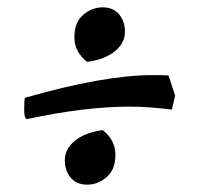

<svg xmlns="http://www.w3.org/2000/svg" viewBox="-20 -590 540 524"><path d="M440 -384 458 -329 449 -291Q383 -299 334 -299Q212 -299 54 -265Q46 -265 46 -290.5Q46 -316 48 -323Q263 -385 397 -385Q426 -385 440 -384ZM260 -235Q295 -208 295 -167.5Q295 -127 271 -106.5Q247 -86 218 -86Q189 -86 173 -105Q157 -124 157 -153.5Q157 -183 184 -205.5Q211 -228 260 -235ZM218 -421Q183 -448 183 -488.5Q183 -529 207 -549.5Q231 -570 260 -570Q289 -570 305 -551Q321 -532 321 -502.5Q321 -473 294 -450.5Q267 -428 218 -421Z"/></svg>

Font: Julee
Style: Regular
Weight: 400
Version: Version 1.001